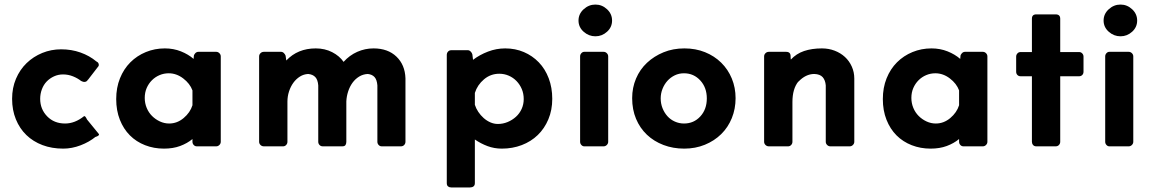

<svg xmlns="http://www.w3.org/2000/svg" viewBox="-20 -641 5056 841"><path d="M257 10Q207 10 166 -5.5Q125 -21 95.5 -49.5Q66 -78 49.5 -118.5Q33 -159 33 -208Q33 -256 50 -296Q67 -336 96.5 -364.5Q126 -393 165 -409Q204 -425 248 -425Q293 -425 332.5 -411Q372 -397 402 -372Q409 -369 411.5 -363Q414 -357 412 -352L365 -291V-292Q361 -284 353 -282.5Q345 -281 337 -286V-285Q321 -298 300 -306.5Q279 -315 256 -315Q235 -315 216.5 -306.5Q198 -298 184.5 -284Q171 -270 163.5 -250Q156 -230 156 -208Q156 -163 186.5 -131.5Q217 -100 265 -100Q308 -100 348 -132Q353 -135 361 -118L360 -119L413 -54Q417 -47 398 -41L399 -42Q371 -19 333 -4.5Q295 10 257 10Z M927 -414Q935 -414 941 -408Q947 -402 947 -394V-20Q947 -12 941 -6Q935 0 927 0H842Q834 0 828.5 -6Q823 -12 823 -20V-32Q800 -13 769 -1.5Q738 10 698 10Q654 10 615.5 -5Q577 -20 549 -48Q521 -76 505 -116.5Q489 -157 489 -207Q489 -257 505.5 -298Q522 -339 551 -368Q580 -397 619 -413Q658 -429 702 -429Q740 -429 772.5 -416Q805 -403 828 -383Q828 -387 828.5 -389Q829 -391 829 -395Q829 -401 835 -407.5Q841 -414 849 -414ZM823 -245Q812 -275 782.5 -297.5Q753 -320 719 -320Q698 -320 679 -312Q660 -304 645.5 -289.5Q631 -275 622.5 -255.5Q614 -236 614 -212Q614 -189 622.5 -168.5Q631 -148 646 -133Q661 -118 680.5 -109Q700 -100 721 -100Q756 -100 784.5 -124Q813 -148 823 -180Z M1756 -20Q1756 -12 1750.5 -6Q1745 0 1736 0H1652Q1644 0 1638.5 -6Q1633 -12 1633 -20V-267Q1631 -292 1620.5 -303.5Q1610 -315 1591 -317Q1570 -316 1553 -305.5Q1536 -295 1524 -278.5Q1512 -262 1505 -240.5Q1498 -219 1497 -197V-20Q1497 -12 1493.5 -6Q1490 0 1479 0H1394Q1385 0 1379.5 -6Q1374 -12 1374 -20V-267Q1372 -292 1361 -303.5Q1350 -315 1330 -317Q1310 -316 1293.5 -305.5Q1277 -295 1265 -278.5Q1253 -262 1246 -240.5Q1239 -219 1239 -196V-20Q1239 -12 1233.5 -6Q1228 0 1220 0H1136Q1127 0 1121 -6Q1115 -12 1115 -20V-394Q1115 -402 1121 -408Q1127 -414 1136 -414H1211Q1218 -414 1223.5 -408.5Q1229 -403 1231 -397L1234 -376Q1284 -429 1363 -429Q1403 -429 1435 -412.5Q1467 -396 1485 -370Q1511 -399 1545 -414Q1579 -429 1616 -429Q1679 -429 1716.5 -393Q1754 -357 1756 -298Z M2399 -208Q2399 -159 2382 -118.5Q2365 -78 2335.5 -49.5Q2306 -21 2265.5 -5.5Q2225 10 2178 10Q2145 10 2115.5 -1Q2086 -12 2060 -30V161Q2060 171 2054 175.5Q2048 180 2039 180H1956Q1948 180 1942.5 175.5Q1937 171 1937 161V-400Q1937 -409 1942.5 -415Q1948 -421 1956 -421H2030Q2036 -421 2041.5 -415.5Q2047 -410 2049 -403L2052 -379Q2081 -401 2117.5 -415Q2154 -429 2193 -429Q2237 -429 2274.5 -413Q2312 -397 2340 -368Q2368 -339 2383.5 -298Q2399 -257 2399 -208ZM2274 -207Q2274 -231 2265.5 -251Q2257 -271 2242.5 -286Q2228 -301 2208.5 -309.5Q2189 -318 2167 -318Q2129 -318 2100 -293.5Q2071 -269 2060 -234V-182Q2065 -166 2075 -151Q2085 -136 2098.5 -124Q2112 -112 2128 -105Q2144 -98 2161 -98Q2183 -98 2203.5 -106.5Q2224 -115 2240 -129.5Q2256 -144 2265 -164Q2274 -184 2274 -207Z M2624 -414Q2632 -414 2638 -408Q2644 -402 2644 -394V-20Q2644 -12 2638 -6Q2632 0 2624 0H2539Q2532 0 2526.5 -6Q2521 -12 2521 -20V-394Q2521 -402 2526.5 -408Q2532 -414 2539 -414ZM2588 -621Q2617 -621 2639 -600.5Q2661 -580 2661 -551Q2661 -522 2639 -502Q2617 -482 2588 -482Q2559 -482 2536.5 -502Q2514 -522 2514 -551Q2514 -580 2536.5 -600.5Q2559 -621 2588 -621Z M2978 -429Q3027 -429 3068 -412.5Q3109 -396 3139 -366.5Q3169 -337 3185.5 -297Q3202 -257 3202 -211Q3202 -164 3185.5 -123.5Q3169 -83 3139 -53.5Q3109 -24 3067.5 -7Q3026 10 2977 10Q2928 10 2886 -6Q2844 -22 2813.5 -51Q2783 -80 2766 -120.5Q2749 -161 2749 -211Q2749 -257 2766 -297Q2783 -337 2814 -366Q2845 -395 2886.5 -412Q2928 -429 2978 -429ZM2976 -100Q3019 -100 3047.5 -131Q3076 -162 3076 -210Q3076 -257 3048 -288Q3019 -320 2976 -320Q2954 -320 2935.5 -311Q2917 -302 2903.5 -287Q2890 -272 2882 -252Q2874 -232 2874 -210Q2874 -187 2882 -167Q2890 -147 2903.5 -132Q2917 -117 2936 -108.5Q2955 -100 2976 -100Z M3722 -20Q3722 -12 3716 -6Q3710 0 3702 0H3617Q3609 0 3603 -6Q3597 -12 3597 -20V-267Q3595 -290 3583.5 -303Q3572 -316 3547 -317Q3509 -317 3477 -283V-284Q3451 -252 3451 -194V-20Q3451 -12 3445.5 -6Q3440 0 3432 0H3348Q3339 0 3333 -6Q3327 -12 3327 -20V-394Q3327 -402 3333 -408Q3339 -414 3348 -414H3423Q3443 -414 3443 -395Q3443 -385 3444 -381V-380Q3468 -406 3502 -417.5Q3536 -429 3580 -429Q3610 -429 3636 -419Q3662 -409 3681 -391.5Q3700 -374 3711 -349.5Q3722 -325 3722 -297Z M4285 -414Q4293 -414 4299 -408Q4305 -402 4305 -394V-20Q4305 -12 4299 -6Q4293 0 4285 0H4200Q4192 0 4186.5 -6Q4181 -12 4181 -20V-32Q4158 -13 4127 -1.5Q4096 10 4056 10Q4012 10 3973.5 -5Q3935 -20 3907 -48Q3879 -76 3863 -116.5Q3847 -157 3847 -207Q3847 -257 3863.5 -298Q3880 -339 3909 -368Q3938 -397 3977 -413Q4016 -429 4060 -429Q4098 -429 4130.5 -416Q4163 -403 4186 -383Q4186 -387 4186.5 -389Q4187 -391 4187 -395Q4187 -401 4193 -407.5Q4199 -414 4207 -414ZM4181 -245Q4170 -275 4140.5 -297.5Q4111 -320 4077 -320Q4056 -320 4037 -312Q4018 -304 4003.5 -289.5Q3989 -275 3980.5 -255.5Q3972 -236 3972 -212Q3972 -189 3980.5 -168.5Q3989 -148 4004 -133Q4019 -118 4038.5 -109Q4058 -100 4079 -100Q4114 -100 4142.5 -124Q4171 -148 4181 -180Z M4604 -578Q4624 -578 4624 -559V-413H4707Q4715 -413 4720.5 -407Q4726 -401 4726 -393V-327Q4726 -318 4720.5 -312.5Q4715 -307 4707 -307H4624V-20Q4624 -12 4618.5 -6Q4613 0 4604 0H4519Q4510 0 4505 -6Q4500 -12 4500 -20V-307H4450Q4442 -307 4436.5 -312.5Q4431 -318 4431 -327V-393Q4431 -401 4436.5 -407Q4442 -413 4450 -413H4500V-559Q4500 -578 4519 -578Z M4924 -414Q4932 -414 4938 -408Q4944 -402 4944 -394V-20Q4944 -12 4938 -6Q4932 0 4924 0H4839Q4832 0 4826.5 -6Q4821 -12 4821 -20V-394Q4821 -402 4826.5 -408Q4832 -414 4839 -414ZM4888 -621Q4917 -621 4939 -600.5Q4961 -580 4961 -551Q4961 -522 4939 -502Q4917 -482 4888 -482Q4859 -482 4836.5 -502Q4814 -522 4814 -551Q4814 -580 4836.5 -600.5Q4859 -621 4888 -621Z"/></svg>

Font: Stadtwerke
Style: Bold
Weight: 700
Designer: Santiago Orozco
Foundry: Typemade
Version: Version 1.003